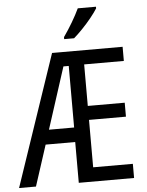

<svg xmlns="http://www.w3.org/2000/svg" viewBox="-63 -992 796 1041"><g transform="rotate(-5 334.5 -471.5)"><path d="M624 0H323V-222H162L90 0H-2L240 -714H624V-637H408V-411H609V-335H408V-77H624ZM187 -301H324V-636H295ZM499 -943V-934Q486 -913 463 -884.5Q440 -856 413.5 -828.5Q387 -801 366 -783H312V-794Q338 -831 361 -870Q384 -909 400 -943Z"/></g></svg>

Font: Avrile Sans Condensed
Style: Regular
Weight: 400
Width: 3
Designer: Monotype Design Team
Foundry: Monotype Imaging Inc.
Version: Version 2.001;September 10, 2019;FontCreator 11.5.0.2425 64-